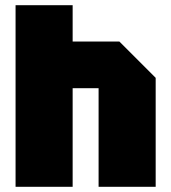

<svg xmlns="http://www.w3.org/2000/svg" viewBox="-20 -720 660 740"><path d="M40 0V-700H260V-560H440L580 -420V0H360V-380H260V0Z"/></svg>

Font: Tektur Black
Style: Regular
Weight: 900
Designer: Adam Jagosz
Foundry: Adam Jagosz
Version: Version 1.005;gftools[0.9.30]